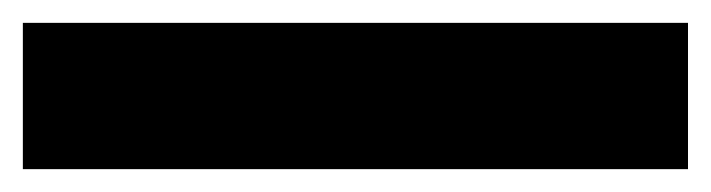

<svg xmlns="http://www.w3.org/2000/svg" viewBox="-22 20 622 168"><path d="M-2 40H580V168H-2Z"/></svg>

Font: Albert Sans
Style: Bold
Weight: 700
Designer: Andreas Rasmussen
Foundry: a.Foundry
Version: Version 1.025